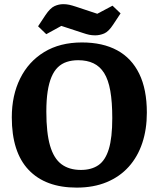

<svg xmlns="http://www.w3.org/2000/svg" viewBox="-20 -866 747 905"><path d="M341.3 18.3Q194.3 18.3 114.9 -65.3Q35.6 -148.8 35.6 -313Q35.6 -416.7 75.1 -496.2Q114.5 -575.8 188.5 -620.8Q262.6 -665.9 366.2 -665.9Q464.4 -665.9 532.5 -628.8Q600.5 -591.8 636.3 -518.3Q672.2 -444.9 672.2 -335.1Q672.2 -256.4 650.6 -191.7Q629 -127 586.8 -80Q544.6 -33 482.7 -7.3Q420.9 18.3 341.3 18.3ZM361.3 -65Q411 -65 443.8 -87.5Q476.5 -109.9 492.9 -163.2Q509.2 -216.5 509.2 -309.4Q509.2 -385.4 499.9 -437.9Q490.6 -490.4 470.8 -521.8Q451 -553.3 420.5 -567.7Q390.1 -582.2 348.5 -582.2Q318.9 -582.2 294.7 -574.2Q270.6 -566.3 252.7 -549Q234.9 -531.8 222.8 -503.4Q210.8 -475.1 204.6 -434.9Q198.4 -394.6 198.4 -340Q198.4 -240 215.9 -179.5Q233.5 -119 269.7 -92Q306 -65 361.3 -65ZM428.7 -699.4Q413.7 -699.4 400.5 -702.1Q387.3 -704.9 369.9 -710.9L269.1 -743.9L198.1 -704.9L159.5 -742.1L194.3 -794.8Q216.5 -827.9 236.8 -837.1Q257.1 -846.4 278.2 -846.4Q293.2 -846.4 306.8 -843.4Q320.4 -840.3 338.6 -834.3L438.6 -801.1L510.4 -839.2L548.3 -802.9L513.4 -750.1Q492 -717.1 471 -708.2Q449.9 -699.4 428.7 -699.4Z"/></svg>

Font: Faustina Light
Style: Regular
Weight: 300
Designer: Alfonso Garcia
Foundry: http://www.omnibus-type.com
Version: Version 1.200